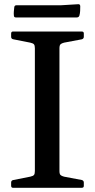

<svg xmlns="http://www.w3.org/2000/svg" viewBox="-20 -894 452 914"><path d="M146 0V-744H263V0ZM42 0Q33 0 33 -10V-25Q33 -35 43 -37L124 -53Q138 -56 142 -61.5Q146 -67 146 -80V-213H263V-80Q263 -66 268 -61Q273 -56 285 -53L370 -37Q379 -34 379 -25V-9Q379 0 369 0ZM33 -734Q33 -744 42 -744H369Q379 -744 379 -735V-719Q379 -710 370 -707L285 -691Q273 -688 268 -683Q263 -678 263 -664V-531H146V-664Q146 -677 142 -682.5Q138 -688 124 -691L43 -707Q33 -709 33 -719ZM48 -860Q49 -869 59 -869H271L353 -874Q362 -874 362 -864Q362 -853 361.5 -842Q361 -831 358 -820Q355 -811 346 -811H55Q46 -811 46 -821Q45 -830 46 -840.5Q47 -851 48 -860Z"/></svg>

Font: Hahmlet Medium
Style: Regular
Weight: 500
Version: Version 1.002